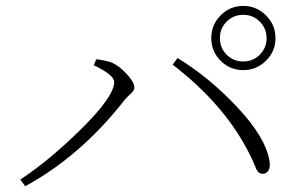

<svg xmlns="http://www.w3.org/2000/svg" viewBox="-20 -727 1040 651"><path d="M881.8 -521Q849.6 -489.3 804.7 -489.3Q759.8 -489.3 728 -521Q696.3 -552.7 696.3 -597.7Q696.3 -642.6 728 -674.8Q759.8 -707 804.7 -707Q849.6 -707 881.8 -674.8Q914.1 -642.6 914.1 -597.7Q914.1 -552.7 881.8 -521ZM860.8 -653.8Q837.9 -676.8 804.7 -676.8Q771.5 -676.8 748.5 -653.8Q725.6 -630.9 725.6 -597.7Q725.6 -564.5 748.5 -541.5Q771.5 -518.6 804.7 -518.6Q837.9 -518.6 860.8 -541.5Q883.8 -564.5 883.8 -597.7Q883.8 -630.9 860.8 -653.8ZM367.2 -449.2Q367.2 -472.7 297.9 -505.9L306.6 -526.4Q345.7 -520.5 359.4 -514.6Q383.8 -503.9 409.7 -476.1Q435.5 -448.2 435.5 -430.7Q435.5 -423.8 431.2 -418Q426.8 -412.1 417.5 -403.8Q408.2 -395.5 402.3 -387.7Q252 -196.3 65.4 -95.7L48.8 -118.2Q148.4 -183.6 257.8 -292Q367.2 -400.4 367.2 -449.2ZM893.6 -181.6Q897.5 -160.2 890.1 -148.9Q882.8 -137.7 871.1 -137.7Q867.2 -137.7 864.7 -138.7Q862.3 -139.6 859.9 -140.6Q857.4 -141.6 855 -144.5Q852.5 -147.5 851.1 -149.4Q849.6 -151.4 847.7 -156.7Q845.7 -162.1 844.2 -165.5Q842.8 -168.9 839.4 -176.3Q835.9 -183.6 834 -188.5Q751 -365.2 565.4 -507.8L582 -530.3Q689.5 -464.8 785.2 -362.8Q880.9 -260.7 893.6 -181.6Z"/></svg>

Font: GenYoMin TW TTF ExtraLight
Style: Regular
Weight: 250
Version: Version 1.300